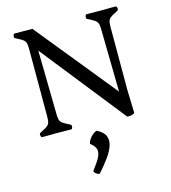

<svg xmlns="http://www.w3.org/2000/svg" viewBox="-154 -884 1213 1364"><g transform="rotate(-15 452.5 -201.5)"><path d="M684 -623Q684 -650 681 -664.5Q678 -679 670.5 -688Q663 -697 647 -706Q631 -715 604 -729Q598 -733 600.5 -747Q603 -761 611 -761Q659 -761 677.5 -760.5Q696 -760 711 -760H724Q739 -760 757.5 -760.5Q776 -761 824 -761Q832 -761 834.5 -747Q837 -733 830 -729Q803 -715 787.5 -706Q772 -697 764.5 -688Q757 -679 754.5 -664.5Q752 -650 752 -623V-160L757 0Q758 7 743.5 12Q729 17 713.5 17Q698 17 697 10L213 -600L221 -137Q221 -110 224 -95.5Q227 -81 234.5 -72Q242 -63 258 -54Q274 -45 301 -31Q307 -27 304.5 -13Q302 1 294 1Q246 1 227.5 0.5Q209 0 194 0H181Q166 0 147.5 0.5Q129 1 81 1Q74 1 71 -13Q68 -27 75 -31Q102 -45 117.5 -54Q133 -63 140.5 -72Q148 -81 150.5 -96Q153 -111 153 -138V-623Q153 -650 150.5 -664.5Q148 -679 140.5 -688Q133 -697 117.5 -706Q102 -715 75 -729Q68 -733 71 -747Q74 -761 81 -761Q129 -761 147.5 -760.5Q166 -760 181 -760H213L692 -170ZM396 135Q398 121 408.5 104.5Q419 88 434.5 74.5Q450 61 466 57Q514 81 527 113.5Q540 146 527 185Q514 224 482.5 267Q451 310 411 355Q407 361 395.5 355.5Q384 350 375.5 340.5Q367 331 371 325Q407 279 424.5 246Q442 213 436.5 187Q431 161 396 135Z"/></g></svg>

Font: Anvers
Style: Regular
Weight: 400
Designer: Ishtar van Looy
Version: Version 1.000